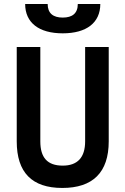

<svg xmlns="http://www.w3.org/2000/svg" viewBox="-20 -928 626 958"><path d="M291 9.8C442.9 9.8 522.5 -67.4 522.5 -222.7V-693.4H404.8V-222.7C404.8 -142.1 366.7 -101.6 293 -101.6C215.8 -101.6 181.2 -142.1 181.2 -222.7V-693.4H63.5V-222.7C63.5 -67.4 139.2 9.8 291 9.8ZM293 -761.7C412.1 -761.7 480.5 -814.9 480.5 -908.2H368.2C368.2 -861.3 340.8 -840.3 293 -840.3C245.6 -840.3 217.8 -861.3 217.8 -908.2H105.5C105.5 -814.9 173.8 -761.7 293 -761.7Z"/></svg>

Font: Cascadia Code PL SemiBold
Style: Regular
Weight: 600
Monospace: yes
Designer: Aaron Bell
Foundry: Saja Typeworks
Version: Version 2404.023